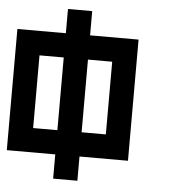

<svg xmlns="http://www.w3.org/2000/svg" viewBox="-54 -716 776 877"><g transform="rotate(5 333.5 -278.0)"><path d="M0 0V-555.6H222.2V-666.7H333.3V-555.6H555.6V0H333.3V111.1H222.2V0ZM444.4 -111.1V-444.4H333.3V-111.1ZM111.1 -444.4V-111.1H222.2V-444.4Z"/></g></svg>

Font: Pixeloid Sans
Style: Regular
Weight: 400
Designer: GGBotNet
Foundry: GGBotNet
Version: 0.5